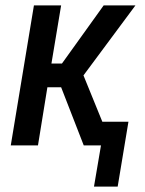

<svg xmlns="http://www.w3.org/2000/svg" viewBox="-20 -540 540 713"><path d="M329 153 355 0H291L207 -216H156L121 0H20L106 -520H207L171 -304H210L365 -520H483L290 -260L360 -88H457L417 153Z"/></svg>

Font: Iosevka Term Curly Semibold
Style: Italic
Weight: 600
Italic angle: -9°
Designer: Belleve Invis
Foundry: Belleve Invis
Version: Version 32.3.0